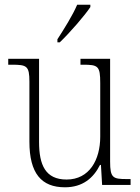

<svg xmlns="http://www.w3.org/2000/svg" viewBox="-20 -786 595 816"><path d="M224 -619V-606H234C276 -646 341 -721 364 -756V-766H308C289 -721 253 -664 224 -619ZM256 10C331 10 377 -29 405 -85H409L414 0H535V-25H518C460 -25 448 -30 448 -99V-536H322V-511H332C397 -511 406 -506 406 -433V-205C406 -107 360 -23 263 -23C173 -23 146 -85 146 -183V-536H15V-511H30C94 -511 105 -506 105 -439V-184C105 -49 156 10 256 10Z"/></svg>

Font: Noto Serif Ethiopic SemiCondensed ExtraLight
Style: Regular
Weight: 200
Width: 4
Designer: Monotype Design Team
Foundry: Monotype Imaging Inc.
Version: Version 2.102